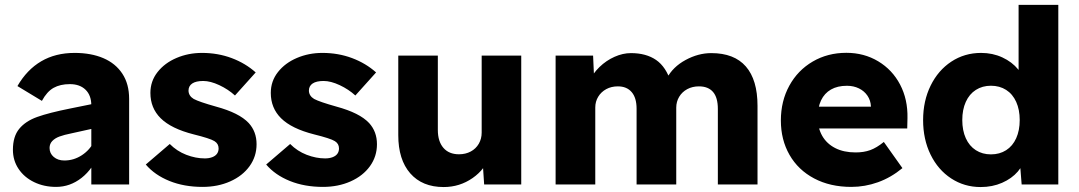

<svg xmlns="http://www.w3.org/2000/svg" viewBox="-20 -760 4444 791"><path d="M267.8 -413.4Q228.2 -413.4 200.8 -398.1Q173.4 -382.8 152.6 -344.4L51.8 -405.4Q91 -473 149.8 -507.5Q208.6 -542 287.4 -542Q355.2 -542 405.6 -520.5Q456 -499 484 -456.5Q512 -414 512 -352.8V0H356.2V-325.8Q356.2 -367.2 332.5 -390.3Q308.8 -413.4 267.8 -413.4ZM33.2 -143Q33.2 -197.6 59.2 -229.3Q85.2 -261 133.3 -278.2Q181.4 -295.4 269.2 -313L433.2 -346.2L424.2 -243.8L274.2 -210.6Q244.2 -204.6 225.4 -197.7Q206.6 -190.8 195.4 -179.1Q184.2 -167.4 184.2 -150.4Q184.2 -128 201.4 -113.4Q218.6 -98.8 245.2 -98.8Q284 -98.8 317.3 -120.6Q350.6 -142.4 367.6 -177.6L392 -135.4Q363.6 -64.4 316.1 -27.2Q268.6 10 211.2 10Q161.2 10 120.5 -9.7Q79.8 -29.4 56.5 -64.2Q33.2 -99 33.2 -143Z M580.6 -82.2 679.4 -166.8Q708.8 -137.2 747.4 -122.3Q786 -107.4 823.6 -107.4Q841 -107.4 854.2 -112.4Q867.4 -117.4 874 -126.6Q880.6 -135.8 880.6 -148.6Q880.6 -168 863.4 -178.6Q854.6 -184.2 832.5 -191.3Q810.4 -198.4 778.8 -206.2Q685.2 -229.8 641.8 -273Q599.6 -315 599.6 -377.2Q599.6 -425.6 629.1 -463.1Q658.6 -500.6 707.3 -521.3Q756 -542 812.2 -542Q877.6 -542 934.4 -520.7Q991.2 -499.4 1033.4 -461.6L948 -366.6Q920.2 -392 883.5 -409.2Q846.8 -426.4 817.2 -426.4Q787.4 -426.4 772 -416.1Q756.6 -405.8 756.6 -386.2Q757.4 -364.8 778 -352.4Q789.6 -346.2 812.4 -338.4Q835.2 -330.6 870 -320.8Q917.8 -307.8 951.2 -291.1Q984.6 -274.4 1004.6 -253.2Q1037 -217.8 1037 -165.8Q1037 -115.4 1008.2 -75.4Q979.4 -35.4 928.4 -12.7Q877.4 10 814.6 10Q738.4 10 677.9 -14.5Q617.4 -39 580.6 -82.2Z M1076.6 -82.2 1175.4 -166.8Q1204.8 -137.2 1243.4 -122.3Q1282 -107.4 1319.6 -107.4Q1337 -107.4 1350.2 -112.4Q1363.4 -117.4 1370 -126.6Q1376.6 -135.8 1376.6 -148.6Q1376.6 -168 1359.4 -178.6Q1350.6 -184.2 1328.5 -191.3Q1306.4 -198.4 1274.8 -206.2Q1181.2 -229.8 1137.8 -273Q1095.6 -315 1095.6 -377.2Q1095.6 -425.6 1125.1 -463.1Q1154.6 -500.6 1203.3 -521.3Q1252 -542 1308.2 -542Q1373.6 -542 1430.4 -520.7Q1487.2 -499.4 1529.4 -461.6L1444 -366.6Q1416.2 -392 1379.5 -409.2Q1342.8 -426.4 1313.2 -426.4Q1283.4 -426.4 1268 -416.1Q1252.6 -405.8 1252.6 -386.2Q1253.4 -364.8 1274 -352.4Q1285.6 -346.2 1308.4 -338.4Q1331.2 -330.6 1366 -320.8Q1413.8 -307.8 1447.2 -291.1Q1480.6 -274.4 1500.6 -253.2Q1533 -217.8 1533 -165.8Q1533 -115.4 1504.2 -75.4Q1475.4 -35.4 1424.4 -12.7Q1373.4 10 1310.6 10Q1234.4 10 1173.9 -14.5Q1113.4 -39 1076.6 -82.2Z M1620.8 -203.4V-531H1783.8V-224.8Q1783.8 -177.4 1806.7 -150.9Q1829.6 -124.4 1870.8 -124.4Q1898 -124.4 1919.3 -135.8Q1940.6 -147.2 1952.5 -167.7Q1964.4 -188.2 1964.4 -213.8V-531H2127.4V0H1974.6L1967.4 -108.8L1997.4 -120.8Q1980.6 -63.8 1927.2 -26.6Q1873.8 10.6 1807.8 10.6Q1719.6 10.6 1670.2 -45.8Q1620.8 -102.2 1620.8 -203.4Z M2269 -531H2423.4L2428.2 -423.8H2406.8Q2422.2 -457.2 2449.9 -484Q2477.6 -510.8 2511.8 -526Q2546 -541.2 2579.4 -541.2Q2642 -541.2 2683.1 -512.9Q2724.2 -484.6 2744.6 -420L2719.6 -422.2L2727.2 -437.4Q2752.2 -484.6 2804.5 -512.9Q2856.8 -541.2 2910.2 -541.2Q3004.8 -541.2 3052.8 -486.1Q3100.8 -431 3100.8 -324V0H2937.4V-311.4Q2937.4 -358 2917.6 -381.1Q2897.8 -404.2 2859.4 -404.2Q2832.6 -404.2 2811.4 -392.8Q2790.2 -381.4 2778.1 -361.3Q2766 -341.2 2766 -316.4V0H2602.6V-312.2Q2602.6 -356.8 2582.4 -380.5Q2562.2 -404.2 2525.4 -404.2Q2498.6 -404.2 2477.6 -392.8Q2456.6 -381.4 2444.5 -361.5Q2432.4 -341.6 2432.4 -317.2V0H2269Z M3197 -263.6Q3197 -343.4 3231.8 -406.9Q3266.6 -470.4 3328.2 -506.4Q3389.8 -542.4 3466.8 -542.4Q3539.8 -542.4 3598.1 -507.4Q3656.4 -472.4 3688.3 -411.4Q3720.2 -350.4 3718.6 -273.6L3717.6 -230.8H3294.6L3271.6 -320.6H3585.4L3568 -301.8V-322.2Q3566.8 -346.4 3553.8 -365.7Q3540.8 -385 3518.7 -395.8Q3496.6 -406.6 3469.2 -406.6Q3430.2 -406.6 3403.4 -391.2Q3376.6 -375.8 3362.7 -346.8Q3348.8 -317.8 3348.8 -276Q3348.8 -232.8 3367.3 -200.4Q3385.8 -168 3420.9 -150Q3456 -132 3505 -132Q3539 -132 3565.3 -141.6Q3591.6 -151.2 3621.2 -175.2L3697.8 -67.4Q3650.6 -28.4 3597 -9.2Q3543.4 10 3487.2 10Q3400 10 3334.1 -24.9Q3268.2 -59.8 3232.6 -122Q3197 -184.2 3197 -263.6Z M3783 -265.4Q3783 -344.2 3814 -407.3Q3845 -470.4 3899.4 -506.2Q3953.8 -542 4022 -542Q4069.4 -542 4109.4 -523.5Q4149.4 -505 4174.7 -474Q4200 -443 4205.4 -407.2L4176.4 -398V-740H4340V0H4189L4179.4 -120.8L4202 -115.4Q4198.4 -82.6 4173.4 -53.5Q4148.4 -24.4 4108.4 -6.9Q4068.4 10.6 4020.2 10.6Q3952.8 10.6 3898.6 -24.9Q3844.4 -60.4 3813.7 -123.2Q3783 -186 3783 -265.4ZM4181 -265.4Q4181 -308.2 4166.5 -340.3Q4152 -372.4 4125.1 -389.6Q4098.2 -406.8 4062.4 -406.8Q4027.2 -406.8 4000.3 -389.6Q3973.4 -372.4 3958.9 -340.3Q3944.4 -308.2 3944.4 -265.4Q3944.4 -222.6 3958.9 -190.5Q3973.4 -158.4 4000.3 -141.2Q4027.2 -124 4062.4 -124Q4098.2 -124 4125.1 -141.2Q4152 -158.4 4166.5 -190.5Q4181 -222.6 4181 -265.4Z"/></svg>

Font: Easer Grotesk Variable
Style: Regular
Weight: 400
Designer: Boardeaser, Bonnie Shaver-Troup, Thomas Jockin
Foundry: Lexend
Version: Version 1.001;Glyphs 3.1.2 (3151)